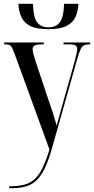

<svg xmlns="http://www.w3.org/2000/svg" viewBox="-20 -760 496 1013"><path d="M236 -606Q174 -606 140.5 -622.5Q107 -639 93 -669.5Q79 -700 77 -740H154Q156 -668 176 -642Q196 -616 236 -616Q275 -616 295.5 -642Q316 -668 318 -740H394Q392 -700 378 -670Q364 -640 330.5 -623Q297 -606 236 -606ZM28 223Q72 223 104 215.5Q136 208 160 187.5Q184 167 203 128.5Q222 90 241 29L59 -471Q46 -507 38 -516.5Q30 -526 8 -526H2V-536H211V-526H205Q174 -526 163 -520Q152 -514 152 -500Q152 -490 156.5 -474.5Q161 -459 167 -439L236 -232Q248 -198 254 -179.5Q260 -161 265 -144Q270 -127 279 -97Q286 -121 294.5 -154Q303 -187 313 -220L376 -444Q387 -487 387 -502Q387 -514 378.5 -520Q370 -526 342 -526H315V-536H456V-526H451Q433 -526 422.5 -520.5Q412 -515 405 -499.5Q398 -484 389 -454L252 30Q228 114 200 157.5Q172 201 134.5 217Q97 233 46 233H28Z"/></svg>

Font: Noto Serif Display ExtraCondensed Medium
Style: Regular
Weight: 500
Width: 2
Designer: Monotype Design Team
Foundry: Monotype Imaging Inc.
Version: Version 2.009